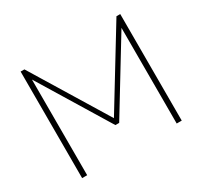

<svg xmlns="http://www.w3.org/2000/svg" viewBox="-141 -866 1111 1055"><g transform="rotate(-30 415.0 -338.0)"><path d="M99 0V-676H123L426 -180H404L707 -676H731V0H699V-622L707 -620L427 -161H403L123 -620L131 -622V0Z"/></g></svg>

Font: Outfit Thin Thin
Style: Regular
Weight: 250
Version: Version 1.100;gftools[0.9.27]